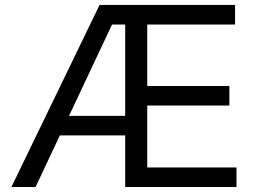

<svg xmlns="http://www.w3.org/2000/svg" viewBox="-20 -747 1030 767"><path d="M25.6 0H122.2L219.1 -206H480.1V0H924.7V-78.1H568.2V-325.3H896.3V-403.4H568.2V-649.1H919V-727.3H377.8ZM255.7 -284.1 427.6 -649.1H480.1V-284.1Z"/></svg>

Font: Inter-Regular
Style: Regular
Weight: 500
Designer: Rasmus Andersson
Foundry: rsms
Version: ""